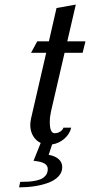

<svg xmlns="http://www.w3.org/2000/svg" viewBox="-20 -620 392 836"><path d="M67.9 171.9Q88.4 171.9 103.8 170.9Q119.1 169.9 136 166.5Q152.8 163.1 163.3 157.2Q173.8 151.4 180.9 141.1Q188 130.9 188 116.2Q188 100.6 173.8 92Q159.7 83.5 126 80.1L157.2 2.4Q136.2 -7.3 124 -28.3Q111.8 -49.3 111.8 -76.2Q111.8 -86.9 115.2 -104L181.2 -390.1H115.2L142.1 -439.9H192.9L226.1 -585L310.1 -600.1L272.9 -439.9H352.1L339.8 -390.1H261.2L202.1 -134.8Q196.8 -111.3 196.8 -88.9Q196.8 -40 217.8 -40Q231.4 -40 242.4 -47.1Q253.4 -54.2 255.9 -64H290Q283.7 -36.6 260.3 -16.1Q236.8 4.4 207 8.8L191.9 54.2Q218.8 58.6 234.9 72.5Q251 86.4 251 107.9Q251 130.4 234.9 147.7Q218.8 165 191.7 175.3Q164.6 185.5 131.8 190.7Q99.1 195.8 63 195.8Z"/></svg>

Font: Pfennig
Style: Italic
Weight: 500
Italic angle: -13°
Version: Version 20120410 ; ttfautohint (v0.8)